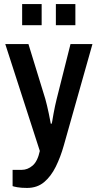

<svg xmlns="http://www.w3.org/2000/svg" viewBox="-20 -743 480 945"><path d="M113 182Q84 182 65 178.5Q46 175 42 173V93H87Q116 93 140.5 72Q165 51 176 0L6 -526H120L203 -256Q207 -242 211.5 -223Q216 -204 220 -185Q224 -166 226.5 -152Q229 -138 230 -134H234Q236 -138 238 -151.5Q240 -165 243.5 -183.5Q247 -202 251 -221.5Q255 -241 259 -256L327 -526H435L294 -27Q278 30 254.5 77.5Q231 125 197 153.5Q163 182 113 182ZM255 -619V-723H351V-619ZM89 -619V-723H185V-619Z"/></svg>

Font: Archivo Narrow SemiBold
Style: Regular
Weight: 600
Designer: Hector Gatti
Foundry: Omnibus-Type
Version: Version 3.002